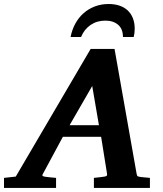

<svg xmlns="http://www.w3.org/2000/svg" viewBox="-73 -929 808 949"><path d="M382.8 -503.9 271 -310.1H416ZM391.1 0V-49.8Q398.9 -50.8 407 -51.5Q415 -52.2 421.9 -53.2Q429.7 -54.2 437 -55.2Q446.8 -56.2 452.1 -58.6Q457.5 -61 456.1 -69.8L426.8 -252.9H237.8L139.2 -69.8Q134.3 -62.5 138.2 -59.3Q142.1 -56.2 151.9 -55.2Q159.7 -54.2 168.5 -53.2Q175.8 -52.2 185.1 -51.5Q194.3 -50.8 204.1 -49.8V0H-53.2V-49.8L4.9 -56.2L375 -687H493.2L602.1 -70.8Q603.5 -61 607.2 -58.3Q610.8 -55.7 622.1 -54.2Q628.9 -53.7 636.7 -52.7Q643.6 -51.8 651.6 -51.3Q659.7 -50.8 668 -49.8V0ZM592.8 -787.1Q592.8 -776.9 591.6 -766.4Q590.3 -755.9 587.9 -746.1H534.7Q534.7 -786.1 510.7 -806.6Q486.8 -827.1 447.8 -827.1Q406.2 -827.1 374.8 -805.7Q343.3 -784.2 327.6 -746.1H275.9Q282.7 -781.7 299.1 -811.8Q315.4 -841.8 339.6 -863.3Q363.8 -884.8 395.3 -897Q426.8 -909.2 463.9 -909.2Q493.2 -909.2 516.8 -901.4Q540.5 -893.6 557.4 -878.2Q574.2 -862.8 583.5 -839.8Q592.8 -816.9 592.8 -787.1Z"/></svg>

Font: Charis SIL Viet
Style: Bold Italic
Weight: 700
Italic angle: -11°
Foundry: SIL International
Version: Version 5.000